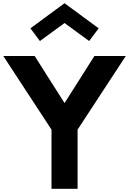

<svg xmlns="http://www.w3.org/2000/svg" viewBox="-22 -1173 801 1193"><path d="M298 0V-367.5L-1.5 -825H193.5L379 -532.5L564.5 -825H759.5L460 -367.5V0ZM226 -918 167 -997 379 -1153 591 -997 532 -918 379 -1030Z"/></svg>

Font: Spartan Thin
Style: Bold
Weight: 700
Version: Version 1.004